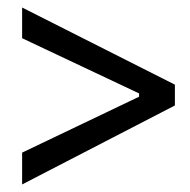

<svg xmlns="http://www.w3.org/2000/svg" viewBox="-20 -608 507 513"><path d="M447.3 -326.2V-381.8L39.1 -587.9V-505.9L351.6 -358.4V-349.6L39.1 -200.2V-115.2Z"/></svg>

Font: Faust Sans
Style: Regular
Weight: 400
Designer: Andreas Faust
Version: Version 1.003;Glyphs 3.1.2 (3151)